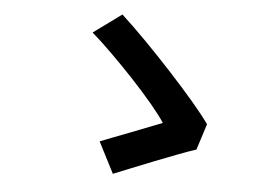

<svg xmlns="http://www.w3.org/2000/svg" viewBox="-47 -728 1094 757"><g transform="rotate(5 500.0 -349.5)"><path d="M745 -159Q714 -149 671 -132.5Q628 -116 582 -98Q536 -80 494.5 -63Q453 -46 425 -35L362 -158Q385 -167 417.5 -179.5Q450 -192 485 -205.5Q520 -219 551.5 -231.5Q583 -244 604 -252Q585 -281 549 -324Q513 -367 468 -415Q423 -463 378 -507.5Q333 -552 297 -583L408 -664Q454 -622 508 -567Q562 -512 615 -454.5Q668 -397 711 -346.5Q754 -296 778 -262Z"/></g></svg>

Font: Chiron Sans HK TT
Style: Bold
Weight: 700
Designer: Ryoko NISHIZUKA 西塚涼子 (kana, bopomofo & ideographs); Paul D. Hunt (Latin, Greek & Cyrillic); Sandoll Communications 산돌커뮤니
Foundry: Adobe
Version: Version 2.022;hotconv 1.0.109;makeotfexe 2.5.65596